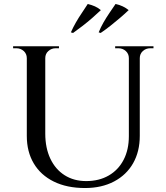

<svg xmlns="http://www.w3.org/2000/svg" viewBox="-20 -933 837 967"><path d="M208 -700V-260Q208 -188 233.5 -134Q259 -80 305.5 -50.5Q352 -21 414 -21Q479 -21 527.5 -49Q576 -77 602.5 -128Q629 -179 629 -247V-700H684V-249Q684 -170 650.5 -111Q617 -52 554.5 -19Q492 14 408 14Q317 14 251 -18.5Q185 -51 150 -110Q115 -169 115 -248V-700ZM118 -700V-640H115Q115 -662 99.5 -676Q84 -690 62 -690Q62 -690 54 -690Q46 -690 46 -690V-700ZM277 -700V-690Q277 -690 269 -690Q261 -690 261 -690Q239 -690 223.5 -676Q208 -662 208 -640H206V-700ZM632 -700V-640H629Q629 -662 613.5 -676Q598 -690 576 -690Q576 -690 568 -690Q560 -690 560 -690V-700ZM753 -700V-690Q753 -690 745 -690Q737 -690 737 -690Q715 -690 699.5 -676Q684 -662 684 -640H682V-700ZM337 -770Q348 -795 362 -819.5Q376 -844 392 -867.5Q408 -891 422 -913Q442 -908 458 -901Q474 -894 488 -882Q467 -862 444 -842Q421 -822 396.5 -803Q372 -784 348 -767ZM477 -770Q487 -795 501 -819.5Q515 -844 531 -867.5Q547 -891 562 -913Q581 -909 598 -901Q615 -893 628 -882Q607 -862 583.5 -842Q560 -822 536 -803Q512 -784 487 -767Z"/></svg>

Font: Cinzel Medium
Style: Regular
Weight: 500
Designer: Natanael Gama
Version: Version 2.000